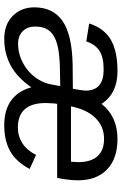

<svg xmlns="http://www.w3.org/2000/svg" viewBox="150 -728 588 929"><g transform="rotate(90 444.5 -264.0)"><path d="M483 -246Q481 -238 480.5 -224Q480 -210 479 -190Q479 -124 508.5 -90Q538 -56 598 -56Q640 -56 674.5 -78.5Q709 -101 730 -144L798 -113Q763 -47 711.5 -18.5Q660 10 587 10Q512 10 466 -24Q420 -58 403 -121Q355 -52 297 -21Q239 10 169 10Q99 10 57.5 -31Q16 -72 16 -136Q16 -226 82 -272Q148 -318 293 -321L410 -322Q419 -370 419 -384Q419 -471 317 -471Q257 -471 226 -450.5Q195 -430 181 -387L94 -401Q117 -473 172.5 -505.5Q228 -538 325 -538Q433 -538 483 -461Q545 -538 652 -538Q748 -538 800.5 -487.5Q853 -437 853 -346Q853 -322 849 -292Q845 -262 841 -246ZM397 -261 297 -259Q244 -257 208.5 -249.5Q173 -242 150.5 -227Q128 -212 118.5 -190.5Q109 -169 109 -140Q109 -102 131.5 -79.5Q154 -57 192 -57Q229 -57 262 -70Q295 -83 321.5 -105Q348 -127 365.5 -156Q383 -185 389 -217ZM763 -313 765 -348Q765 -409 736.5 -441Q708 -473 653 -473Q593 -473 552 -432Q511 -391 495 -313Z"/></g></svg>

Font: Libra Sans Modern
Style: Italic
Weight: 400
Italic angle: -12°
Foundry: Stefan Peev, Context Ltd
Version: Version 1.000